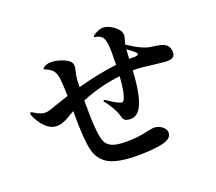

<svg xmlns="http://www.w3.org/2000/svg" viewBox="-126 -934 1253 1113"><g transform="rotate(-20 500.0 -377.0)"><path d="M941 -488Q941 -467 929 -458.5Q917 -450 893 -450Q879 -450 854.5 -453Q830 -456 817 -457Q736 -468 699 -468H686L683 -425Q674 -318 649 -262.5Q624 -207 580 -207Q559 -207 546.5 -214Q534 -221 530 -241Q525 -264 504.5 -300Q484 -336 471 -349Q466 -354 466 -358Q466 -363 471 -363Q476 -363 499 -347Q547 -315 564 -315Q592 -315 603 -462Q482 -449 362 -400Q362 -287 366 -244Q370 -180 380.5 -150Q391 -120 420 -106Q449 -92 510 -92Q585 -92 649 -108Q679 -114 685 -114Q713 -114 735.5 -97Q758 -80 758 -59Q758 -21 700 -7.5Q642 6 548 6Q423 6 367.5 -25.5Q312 -57 296.5 -125Q281 -193 281 -341V-364L239 -340Q198 -315 163 -315Q100 -315 51 -407Q42 -424 42 -435Q42 -442 47 -442Q50 -442 65 -433Q80 -424 95 -417.5Q110 -411 127 -411Q141 -411 158 -417Q233 -443 280 -458Q278 -567 268 -594Q259 -617 245.5 -627.5Q232 -638 217.5 -643.5Q203 -649 203 -652Q203 -658 218.5 -666.5Q234 -675 257 -675Q279 -675 303.5 -668Q328 -661 347 -651Q364 -641 371 -631Q378 -621 378 -607Q378 -596 373 -576Q374 -579 368 -555Q363 -527 363 -482Q495 -518 606 -531Q607 -560 607 -613Q607 -658 598 -686.5Q589 -715 557 -722Q553 -723 547 -724Q541 -725 541 -727Q541 -735 562 -746Q588 -760 605 -760Q627 -760 651.5 -747.5Q676 -735 692.5 -716Q709 -697 709 -679Q709 -666 700 -639L696 -623Q780 -567 830 -560Q871 -555 892.5 -549.5Q914 -544 927.5 -529.5Q941 -515 941 -488ZM746 -549Q746 -553 736 -562Q714 -581 693 -596L689 -538H707H725Q746 -538 746 -549Z"/></g></svg>

Font: Shippori Antique
Style: Regular
Weight: 400
Designer: FONTDASU
Foundry: FONTDASU / Google Inc. / but / Adobe
Version: Version 2.001